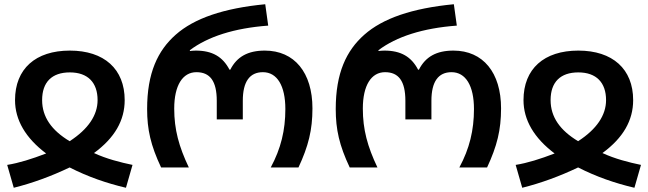

<svg xmlns="http://www.w3.org/2000/svg" viewBox="-20 -791 3062 907"><path d="M45 96C133 74 221 42 309 0C395 44 485 75 575 96L606 -12C548 -24 482 -41 424 -68C522 -140 569 -222 569 -318C569 -465 472 -552 310 -552C148 -552 51 -466 51 -318C51 -224 101 -139 198 -66C130 -40 70 -21 14 -12ZM309 -124C224 -175 179 -238 179 -318C179 -403 225 -449 310 -449C395 -449 441 -401 441 -318C441 -247 397 -181 309 -124Z M741 0H872C825 -99 803 -179 803 -278C803 -388 843 -450 908 -450C972 -450 1004 -408 1004 -315V-227H1127V-315C1127 -406 1160 -450 1222 -450C1289 -450 1328 -386 1328 -276C1328 -176 1307 -89 1259 0H1390C1437 -101 1456 -177 1456 -279C1456 -448 1371 -552 1231 -552C1151 -552 1099 -523 1068 -462H1064C1032 -523 983 -552 905 -552C895 -552 885 -551 877 -550V-554C962 -618 1086 -658 1247 -670L1233 -771C1035 -752 897 -704 810 -627C725 -552 675 -446 675 -276C675 -179 692 -104 741 0Z M1632 0H1763C1716 -99 1694 -179 1694 -278C1694 -388 1734 -450 1799 -450C1863 -450 1895 -408 1895 -315V-227H2018V-315C2018 -406 2051 -450 2113 -450C2180 -450 2219 -386 2219 -276C2219 -176 2198 -89 2150 0H2281C2328 -101 2347 -177 2347 -279C2347 -448 2262 -552 2122 -552C2042 -552 1990 -523 1959 -462H1955C1923 -523 1874 -552 1796 -552C1786 -552 1776 -551 1768 -550V-554C1853 -618 1977 -658 2138 -670L2124 -771C1926 -752 1788 -704 1701 -627C1616 -552 1566 -446 1566 -276C1566 -179 1583 -104 1632 0Z M2447 96C2535 74 2623 42 2711 0C2797 44 2887 75 2977 96L3008 -12C2950 -24 2884 -41 2826 -68C2924 -140 2971 -222 2971 -318C2971 -465 2874 -552 2712 -552C2550 -552 2453 -466 2453 -318C2453 -224 2503 -139 2600 -66C2532 -40 2472 -21 2416 -12ZM2711 -124C2626 -175 2581 -238 2581 -318C2581 -403 2627 -449 2712 -449C2797 -449 2843 -401 2843 -318C2843 -247 2799 -181 2711 -124Z"/></svg>

Font: Noto Sans Georgian Semi
Style: Regular
Weight: 600
Designer: Monotype Design Team
Foundry: Monotype Imaging Inc.
Version: Version 1.901